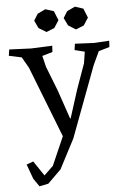

<svg xmlns="http://www.w3.org/2000/svg" viewBox="-63 -756 700 1071"><g transform="rotate(-5 286.5 -220.5)"><path d="M114 270 83 225 53 143 91 129 147 212 198 163 268 3 113 -394 78 -455 7 -470 12 -505 134 -500 253 -505 251 -470 193 -453 208 -391 262 -253 317 -92H320L370 -249L421 -392L431 -456L375 -470L380 -505L487 -500L572 -505L570 -470L509 -452L474 -377L325 21L239 186L164 260ZM188 -690 232 -711 279 -696 300 -644 273 -602 228 -584 185 -610 165 -653ZM353 -690 398 -711 444 -696 465 -644 438 -602 393 -584 351 -610 330 -653Z"/></g></svg>

Font: Alike Angular
Style: Regular
Weight: 400
Designer: Sveta Sebyakina
Foundry: Cyreal (www.cyreal.org)
Version: Version 1.300; ttfautohint (v1.8.4.7-5d5b)